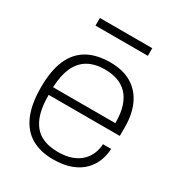

<svg xmlns="http://www.w3.org/2000/svg" viewBox="-170 -813 871 937"><g transform="rotate(30 266.0 -344.0)"><path d="M265 12Q194 12 143.5 -17.5Q93 -47 66.5 -108Q40 -169 40 -263Q40 -358 66.5 -418.5Q93 -479 145 -508.5Q197 -538 273 -538Q345 -538 393.5 -509Q442 -480 467 -426.5Q492 -373 492 -300V-250H91Q91 -170 112.5 -121.5Q134 -73 173.5 -52Q213 -31 268 -31Q314 -31 346 -43Q378 -55 398.5 -75Q419 -95 429.5 -121Q440 -147 441 -174H487Q486 -140 473.5 -107Q461 -74 435 -47Q409 -20 367 -4Q325 12 265 12ZM91 -293H442Q442 -350 429 -388.5Q416 -427 392.5 -450.5Q369 -474 337.5 -484.5Q306 -495 268 -495Q213 -495 174.5 -473.5Q136 -452 115 -407.5Q94 -363 91 -293ZM120 -657V-700H415V-657Z"/></g></svg>

Font: Archivo Thin
Style: Regular
Weight: 250
Designer: Hector Gatti
Foundry: Omnibus-Type
Version: Version 2.001